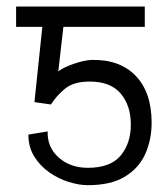

<svg xmlns="http://www.w3.org/2000/svg" viewBox="-20 -548 503 577"><path d="M133.2 -234 83.5 -241.1 107.2 -467.3H28.4V-528.4H415.1V-467.3H170.5L155.2 -333.5Q170.8 -345.5 200.5 -355.8Q230.1 -366.1 252.8 -367.9Q338.8 -370.4 387.1 -320.8Q435.4 -271.3 435.7 -180Q435.7 -127.8 416.4 -85Q397 -42.3 354.9 -16.9Q312.9 8.5 244 8.5Q217.7 8.5 186.8 -1.1Q155.9 -10.7 128.4 -29.8Q100.9 -49 83.1 -77.4Q65.3 -105.8 65.3 -143.5L123.2 -153.1Q121.8 -105.1 156.6 -74.4Q191.4 -43.7 244 -43.7Q312.1 -43.7 342.7 -80.6Q373.2 -117.5 373.2 -173.3Q373.2 -230.8 342.7 -266.9Q312.1 -302.9 249.6 -302.9Q201.7 -302.9 175.8 -281.8Q149.9 -260.7 133.2 -234Z"/></svg>

Font: Inter Extra Light BETA
Style: Regular
Weight: 200
Designer: Rasmus Andersson
Foundry: rsms
Version: Version 3.011;git-f93a4a705